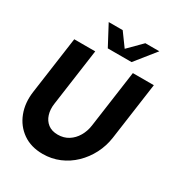

<svg xmlns="http://www.w3.org/2000/svg" viewBox="-209 -1037 1107 1189"><g transform="rotate(30 344.5 -443.0)"><path d="M273 13Q189 13 130.5 -28Q72 -69 45.5 -138.2Q19 -207.5 31 -292L88 -700H238L181 -292Q175 -249.5 186 -214.2Q197 -179 224.2 -158Q251.5 -137 294 -137Q337 -137 369.8 -157.8Q402.5 -178.5 423.2 -213.8Q444 -249 450 -292L507 -700H657L600 -292Q591 -228.5 562.5 -173.2Q534 -118 490.5 -76Q447 -34 391.5 -10.5Q336 13 273 13ZM296 -755 219.5 -899H319.5L388 -805L481.5 -899H581.5L466 -755Z"/></g></svg>

Font: Urbanist Black
Style: Italic
Weight: 900
Italic angle: -8°
Designer: Corey Hu
Foundry: Corey Hu
Version: Version 1.330; ttfautohint (v1.8.4.7-5d5b)